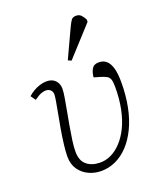

<svg xmlns="http://www.w3.org/2000/svg" viewBox="-145 -879 845 991"><g transform="rotate(-20 277.0 -384.0)"><path d="M240 15Q205 15 173 0.5Q141 -14 120.5 -43Q100 -72 100 -115Q100 -140 104.5 -178Q109 -216 116 -257.5Q123 -299 130.5 -337Q138 -375 142.5 -403Q147 -431 147 -439Q147 -456 136.5 -465Q126 -474 111 -474Q101 -474 86.5 -469Q72 -464 47 -446L28 -473Q41 -485 58 -495Q75 -505 94 -511Q113 -517 130 -517Q153 -517 167.5 -508Q182 -499 189 -484.5Q196 -470 196 -453Q196 -436 191 -406Q186 -376 179 -338.5Q172 -301 165 -261.5Q158 -222 153 -186.5Q148 -151 148 -125Q148 -75 175.5 -52Q203 -29 246 -28Q279 -27 309.5 -41.5Q340 -56 366.5 -84.5Q393 -113 413 -154Q433 -195 444 -249Q455 -303 455 -368Q455 -396 450.5 -409.5Q446 -423 434 -430Q422 -437 398 -444L367 -453Q369 -479 380 -498Q391 -517 418 -517Q443 -517 459.5 -502.5Q476 -488 484.5 -458.5Q493 -429 493 -381Q493 -308 480.5 -246Q468 -184 444.5 -135.5Q421 -87 389.5 -53.5Q358 -20 320 -2.5Q282 15 240 15ZM290 -573 272 -581 346 -740Q356 -761 364 -772Q372 -783 390 -783Q407 -783 417 -773Q427 -763 436 -746V-733Z"/></g></svg>

Font: Literata ExtraLight
Style: Italic
Weight: 250
Italic angle: -2°
Designer: Latin by Veronika Burian and Jose Scaglione. Greek by Irene Vlachou. Cyrillic by Vera Evstafieva
Foundry: TypeTogether
Version: Version 3.002